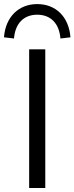

<svg xmlns="http://www.w3.org/2000/svg" viewBox="-60 -937 371 957"><path d="M85.3 0H165.7V-691.2H85.3ZM-40.2 -751 9.8 -745.1C15.7 -820.6 58.8 -863.7 125.5 -863.7C192.2 -863.7 235.3 -820.6 241.2 -745.1L291.2 -751C283.3 -853.9 217.6 -916.7 125.5 -916.7C34.3 -916.7 -32.4 -853.9 -40.2 -751Z"/></svg>

Font: LL Pando Sans
Style: Regular
Weight: 400
Designer: Joshua Smith
Foundry: Joshua Smith
Version: Version 1.000;Glyphs 3.2.1 (3258)